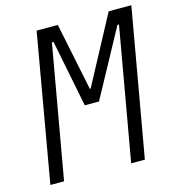

<svg xmlns="http://www.w3.org/2000/svg" viewBox="-104 -782 800 872"><g transform="rotate(-15 296.0 -346.5)"><path d="M25.9 0H90.3L200.2 -623.5H208L270.5 -309.1H337.4L508.3 -623.5H515.6L405.8 0H470.2L592.3 -693.4H485.8L315.9 -375.5H312L246.6 -693.4H147Z"/></g></svg>

Font: Cascadia Mono PL Light
Style: Italic
Weight: 300
Italic angle: -10°
Monospace: yes
Designer: Aaron Bell
Foundry: Saja Typeworks
Version: Version 2404.023